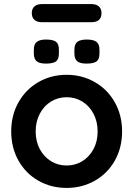

<svg xmlns="http://www.w3.org/2000/svg" viewBox="-20 -912 654 942"><path d="M307 10Q231 10 169 -25Q107 -60 71 -123.5Q35 -187 35 -267Q35 -347 71 -410.5Q107 -474 169 -509.5Q231 -545 307 -545Q382 -545 444.5 -509.5Q507 -474 543 -410.5Q579 -347 579 -267Q579 -187 543 -123.5Q507 -60 444.5 -25Q382 10 307 10ZM307 -435Q265 -435 230.5 -414Q196 -393 175.5 -354.5Q155 -316 155 -267Q155 -218 175.5 -180Q196 -142 230.5 -121Q265 -100 307 -100Q349 -100 383.5 -121Q418 -142 438.5 -180Q459 -218 459 -267Q459 -316 438.5 -354.5Q418 -393 383.5 -414Q349 -435 307 -435ZM146 -650V-668Q146 -695 160.5 -706.5Q175 -718 205 -718Q241 -718 255 -707Q269 -696 269 -668V-650Q269 -621 254.5 -610.5Q240 -600 205 -600Q174 -600 160 -611.5Q146 -623 146 -650ZM345 -650V-668Q345 -696 360 -707Q375 -718 406 -718Q439 -718 453.5 -706.5Q468 -695 468 -668V-650Q468 -621 453.5 -610.5Q439 -600 404 -600Q373 -600 359 -611.5Q345 -623 345 -650ZM136 -848Q136 -869 149 -880.5Q162 -892 186 -892H428Q452 -892 465 -880.5Q478 -869 478 -848Q478 -803 428 -803H186Q162 -803 149 -814.5Q136 -826 136 -848Z"/></svg>

Font: Quicksand
Style: Bold
Weight: 700
Version: Version 3.000